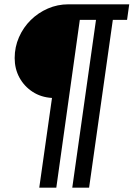

<svg xmlns="http://www.w3.org/2000/svg" viewBox="-20 -706 619 890"><path d="M162 164 221 -252Q170 -255 131 -280.5Q92 -306 70 -346.5Q48 -387 48 -437Q48 -488 68 -533.5Q88 -579 122.5 -613Q157 -647 202 -666.5Q247 -686 297 -686H579L569 -614H503L393 164H315L425 -614H350L241 164Z"/></svg>

Font: Chivo Medium
Style: Bold Italic
Weight: 700
Italic angle: -8.05°
Version: Version 2.002